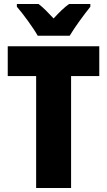

<svg xmlns="http://www.w3.org/2000/svg" viewBox="-20 -947 539 967"><path d="M170 -767H331C355 -808 405 -876 435 -913V-927H328C304 -910 279 -886 250 -854C221 -885 198 -909 174 -927H65V-913C95 -879 149 -805 170 -767ZM338 0V-564H480V-714H19V-564H162V0Z"/></svg>

Font: Noto Sans Devanagari Condensed Black
Style: Regular
Weight: 900
Width: 3
Designer: Jelle Bosma - Monotype Design Team
Foundry: Monotype Imaging Inc.
Version: Version 2.004